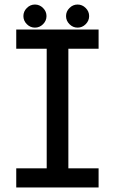

<svg xmlns="http://www.w3.org/2000/svg" viewBox="-20 -831 509 851"><path d="M52 0V-85H187V-615H52V-700H417V-615H283V-85H417V0ZM323.9 -708.5Q303.2 -708.5 288 -723.8Q272.7 -739.1 272.7 -759.7Q272.7 -780.4 288 -795.6Q303.2 -810.9 323.9 -810.9Q344.5 -810.9 359.8 -795.6Q375.1 -780.4 375.1 -759.7Q375.1 -739.1 359.8 -723.8Q344.5 -708.5 323.9 -708.5ZM134.9 -708.5Q114.2 -708.5 99 -723.8Q83.7 -739.1 83.7 -759.7Q83.7 -780.4 99 -795.6Q114.2 -810.9 134.9 -810.9Q155.5 -810.9 170.8 -795.6Q186.1 -780.4 186.1 -759.7Q186.1 -739.1 170.8 -723.8Q155.5 -708.5 134.9 -708.5Z"/></svg>

Font: MuseoModerno SemiBold
Style: Regular
Weight: 400
Version: Version 1.001